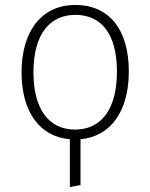

<svg xmlns="http://www.w3.org/2000/svg" viewBox="-20 -552 607 775"><path d="M500 -263C500 -435 419 -532 284 -532C151 -532 67 -430 67 -260C67 -101 140 0 262 10V203L305 195V10C426 -1 500 -102 500 -263ZM283 -29C178 -29 115 -110 115 -260C115 -414 181 -492 284 -492C390 -492 452 -414 452 -263C452 -109 387 -29 283 -29Z"/></svg>

Font: Fira Sans ExtraLight
Style: Regular
Weight: 200
Designer: bBox Type GmbH & Carrois Corporate GbR & Edenspiekermann AG
Foundry: bBox Type GmbH & Carrois Corporate GbR & Edenspiekermann AG
Version: Version 4.300;PS 004.300;hotconv 1.0.88;makeotf.lib2.5.64775